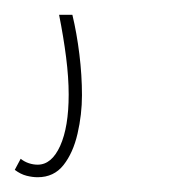

<svg xmlns="http://www.w3.org/2000/svg" viewBox="-24 -20 244 260"><path d="M-4 210 4 195Q9 199 15 201Q21 203 27 203Q46 203 57.5 177.5Q69 152 69 108Q69 85 65.5 57.5Q62 30 56 0H74Q80 25 83.5 53.5Q87 82 87 109Q87 135 81 161Q75 187 62 203.5Q49 220 27 220Q20 220 12 218Q4 216 -4 210Z"/></svg>

Font: Georama
Style: Italic
Weight: 400
Width: 2
Italic angle: -9°
Designer: Jean-Baptiste Levee
Foundry: Production Type
Version: Version 1.000